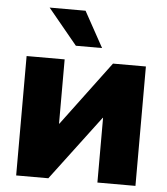

<svg xmlns="http://www.w3.org/2000/svg" viewBox="-53 -789 726 837"><g transform="rotate(5 310.0 -371.0)"><path d="M570.8 0H404.3V-283.2H402.8L189.5 0H48.8V-522.5H215.3V-241.2H216.8L426.8 -522.5H570.8ZM258.8 -585.9 130.4 -741.7H287.6L373.5 -585.9Z"/></g></svg>

Font: Inter 28pt ExtraBold
Style: Regular
Weight: 800
Designer: Rasmus Andersson
Foundry: rsms
Version: Version 4.001;git-66647c0bb